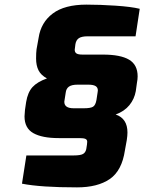

<svg xmlns="http://www.w3.org/2000/svg" viewBox="-20 -804 624 830"><path d="M75 -10 94 -132H298Q328 -132 339 -138.5Q350 -145 353 -160Q357 -183 357 -191Q357 -200 349.5 -203.5Q342 -207 323 -207H234Q162 -207 124 -228.5Q86 -250 86 -301Q86 -307 88 -329L93 -363Q100 -405 120.5 -427.5Q141 -450 183 -465Q157 -479 146.5 -500Q136 -521 136 -551Q136 -577 138 -591L147 -641Q157 -707 208 -745.5Q259 -784 354 -784Q412 -784 479.5 -779.5Q547 -775 584 -766L566 -647H359Q333 -647 321 -639Q309 -631 306 -613L303 -589Q303 -578 310.5 -573Q318 -568 337 -568H425Q501 -568 538 -546Q575 -524 575 -474Q575 -461 572 -446L567 -410Q561 -376 539.5 -349.5Q518 -323 480 -309Q531 -292 531 -231Q531 -218 528 -198L520 -154Q507 -66 454.5 -30Q402 6 313 6Q156 6 75 -10ZM343 -336Q371 -336 382 -342.5Q393 -349 397 -372L402 -405Q403 -408 403 -413Q403 -426 393 -432Q383 -438 362 -438H315Q290 -438 278 -429.5Q266 -421 264 -403L259 -371L258 -364Q258 -336 298 -336Z"/></svg>

Font: Exo ExtraBold
Style: Italic
Weight: 800
Italic angle: -9°
Designer: Natanael Gama
Foundry: Natanael Gama
Version: Version 1.500; ttfautohint (v1.6)